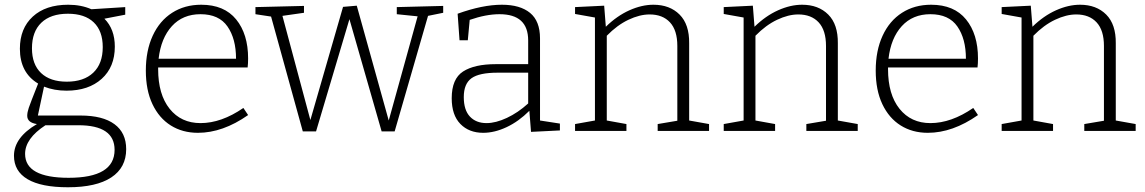

<svg xmlns="http://www.w3.org/2000/svg" viewBox="-20 -553 4837 811"><path d="M320 -65Q414 -65 463.5 -28.5Q513 8 513 77Q513 155 450 196.5Q387 238 267 238Q154 238 96.5 204Q39 170 39 105Q39 28 136 -29Q95 -35 95 -64Q95 -78 101.5 -97.5Q108 -117 141 -200Q64 -246 64 -347Q64 -433 118.5 -483Q173 -533 268 -533Q323 -533 366 -514L509 -523V-491L421 -474Q465 -430 465 -356Q465 -270 409.5 -220Q354 -170 261 -170Q209 -170 166 -187L140 -65ZM115 -349Q115 -281 153.5 -244.5Q192 -208 262 -208Q334 -208 374 -246Q414 -284 414 -354Q414 -422 376 -458.5Q338 -495 267 -495Q194 -495 154.5 -457Q115 -419 115 -349ZM464 80Q464 -24 311 -24H172Q86 32 86 97Q86 198 270 198Q464 198 464 80Z M1008 -97 1028 -67Q921 8 816 8Q751 8 701.5 -23Q652 -54 624 -113Q596 -172 596 -255Q596 -339 625 -402Q654 -465 707 -499Q760 -533 830 -533Q927 -533 977.5 -471Q1028 -409 1028 -306Q1028 -285 1026 -268H648V-261Q648 -154 696.5 -93.5Q745 -33 827 -33Q915 -33 1008 -97ZM650 -305H977Q977 -389 941 -441Q905 -493 827 -493Q752 -493 706 -442.5Q660 -392 650 -305Z M1656 -523 1852 -528V-499L1788 -486L1647 2H1592L1456 -472L1315 2H1259L1125 -483L1059 -493V-523L1264 -528V-499L1173 -486L1291 -46L1429 -524L1487 -529L1622 -44L1744 -484L1656 -493Z M2261 -44 2345 -31V-2L2223 4L2216 -85Q2171 -40 2120 -16Q2069 8 2021 8Q1961 8 1924.5 -29.5Q1888 -67 1888 -138Q1888 -220 1936 -251Q1984 -282 2074 -282H2211V-382Q2211 -493 2090 -493Q2033 -493 1964 -469L1956 -383H1921L1913 -495Q2018 -533 2100 -533Q2177 -533 2219 -498.5Q2261 -464 2261 -391ZM2035 -33Q2074 -33 2121 -55Q2168 -77 2211 -116V-246H2082Q2004 -246 1971.5 -222.5Q1939 -199 1939 -143Q1939 -88 1965 -60.5Q1991 -33 2035 -33Z M2891 -44 2975 -29V0H2758V-29L2841 -43V-359Q2841 -425 2810 -458.5Q2779 -492 2724 -492Q2682 -492 2634.5 -469.5Q2587 -447 2543 -402V-44L2626 -29V0H2409V-29L2493 -44V-479L2409 -494V-523L2532 -529L2539 -440Q2586 -486 2638.5 -509.5Q2691 -533 2740 -533Q2809 -533 2850.5 -491.5Q2892 -450 2891 -370Z M3519 -44 3603 -29V0H3386V-29L3469 -43V-359Q3469 -425 3438 -458.5Q3407 -492 3352 -492Q3310 -492 3262.5 -469.5Q3215 -447 3171 -402V-44L3254 -29V0H3037V-29L3121 -44V-479L3037 -494V-523L3160 -529L3167 -440Q3214 -486 3266.5 -509.5Q3319 -533 3368 -533Q3437 -533 3478.5 -491.5Q3520 -450 3519 -370Z M4091 -97 4111 -67Q4004 8 3899 8Q3834 8 3784.5 -23Q3735 -54 3707 -113Q3679 -172 3679 -255Q3679 -339 3708 -402Q3737 -465 3790 -499Q3843 -533 3913 -533Q4010 -533 4060.5 -471Q4111 -409 4111 -306Q4111 -285 4109 -268H3731V-261Q3731 -154 3779.5 -93.5Q3828 -33 3910 -33Q3998 -33 4091 -97ZM3733 -305H4060Q4060 -389 4024 -441Q3988 -493 3910 -493Q3835 -493 3789 -442.5Q3743 -392 3733 -305Z M4693 -44 4777 -29V0H4560V-29L4643 -43V-359Q4643 -425 4612 -458.5Q4581 -492 4526 -492Q4484 -492 4436.5 -469.5Q4389 -447 4345 -402V-44L4428 -29V0H4211V-29L4295 -44V-479L4211 -494V-523L4334 -529L4341 -440Q4388 -486 4440.5 -509.5Q4493 -533 4542 -533Q4611 -533 4652.5 -491.5Q4694 -450 4693 -370Z"/></svg>

Font: Bitter Pro Light
Style: Regular
Weight: 300
Designer: Sol Matas, and Bitter project Authors
Foundry: Sol Matas
Version: Version 1.010